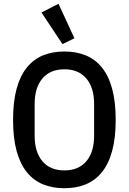

<svg xmlns="http://www.w3.org/2000/svg" viewBox="-20 -982 680 1014"><path d="M320 12Q257 12 207 -8.5Q157 -29 121.5 -73Q86 -117 67.5 -185.5Q49 -254 49 -349Q49 -444 67.5 -512.5Q86 -581 121.5 -625Q157 -669 207 -689.5Q257 -710 320 -710Q383 -710 433 -689.5Q483 -669 518.5 -625Q554 -581 572.5 -512.5Q591 -444 591 -349Q591 -254 572.5 -185.5Q554 -117 518.5 -73Q483 -29 433 -8.5Q383 12 320 12ZM320 -82Q395 -82 436 -130.5Q477 -179 477 -265V-433Q477 -519 436 -567.5Q395 -616 320 -616Q245 -616 204 -567.5Q163 -519 163 -433V-265Q163 -179 204 -130.5Q245 -82 320 -82ZM199 -916 289 -962 373 -780 310 -749Z"/></svg>

Font: IBM Plex Sans Cond Medm
Style: Regular
Weight: 500
Width: 3
Designer: Mike Abbink, Paul van der Laan, Pieter van Rosmalen
Foundry: Bold Monday
Version: Version 1.3